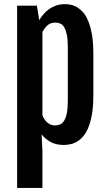

<svg xmlns="http://www.w3.org/2000/svg" viewBox="-20 -700 523 937"><path d="M187 38.1 183.1 -44.4C194.2 -30.1 208.4 -17.9 225.8 -7.8C243.2 2.3 265 7.3 291 7.3C298.5 7.3 307.3 6.6 317.4 5.1C327.5 3.7 337.9 0.3 348.6 -4.9C359.4 -10.1 370 -17.9 380.4 -28.3C390.8 -38.7 400.1 -52.9 408.2 -70.8C416.3 -88.7 422.9 -111 428 -137.7C433 -164.4 435.5 -196.8 435.5 -234.9V-438.5C435.5 -476.6 433 -509 428 -535.6C422.9 -562.3 416.4 -584.6 408.4 -602.5C400.5 -620.4 391.4 -634.5 381.1 -644.8C370.8 -655 360.6 -662.8 350.3 -668C340.1 -673.2 330.2 -676.4 320.6 -677.7C311 -679 302.7 -679.7 295.9 -679.7C279.9 -679.7 265.5 -677.3 252.7 -672.6C239.8 -667.9 228.3 -661.9 218 -654.5C207.8 -647.2 198.8 -638.8 191.2 -629.4C183.5 -620 176.9 -610.7 171.4 -601.6L160.2 -672.4H63.5V217.3H187ZM187 -137.2V-543.5C193.2 -555.8 201.3 -566.7 211.2 -575.9C221.1 -585.2 233.9 -589.8 249.5 -589.8C258.6 -589.8 266.9 -588.2 274.4 -585C281.9 -581.7 288.3 -575.5 293.7 -566.4C299.1 -557.3 303.3 -544.8 306.4 -529.1C309.5 -513.3 311 -492.8 311 -467.8V-210.4C311 -185.4 309.5 -164.9 306.4 -148.9C303.3 -133 299 -120.5 293.5 -111.6C287.9 -102.6 281.4 -96.4 273.9 -93C266.4 -89.6 258.1 -87.9 249 -87.9C240.6 -87.9 233.2 -89.3 226.8 -92C220.5 -94.8 214.8 -98.5 209.7 -103C204.7 -107.6 200.3 -112.8 196.5 -118.7C192.8 -124.5 189.6 -130.7 187 -137.2Z"/></svg>

Font: Fjalla One
Style: Regular
Weight: 400
Designer: Irina Smirnova
Foundry: Irina Smirnova
Version: Version 1.001